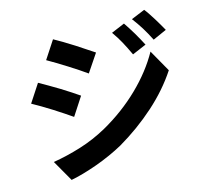

<svg xmlns="http://www.w3.org/2000/svg" viewBox="-120 -955 1240 1148"><g transform="rotate(-15 500.0 -381.0)"><path d="M729 -768Q740 -752 752.5 -732.5Q765 -713 777.5 -692Q790 -671 801 -650.5Q812 -630 821 -613L734 -576Q712 -623 692.5 -659Q673 -695 646 -733ZM867 -816Q879 -801 891.5 -782Q904 -763 916.5 -743Q929 -723 940.5 -703Q952 -683 961 -667L876 -629Q864 -653 853 -672.5Q842 -692 831 -710Q820 -728 808 -745Q796 -762 782 -781ZM295 -787Q320 -773 351.5 -754.5Q383 -736 414.5 -715.5Q446 -695 474.5 -676Q503 -657 523 -644L449 -534Q428 -549 399.5 -568Q371 -587 340 -606.5Q309 -626 278.5 -644.5Q248 -663 223 -677ZM110 -77Q195 -91 282 -118Q369 -145 450 -190Q578 -262 678.5 -359.5Q779 -457 839 -565L916 -429Q847 -324 744.5 -232.5Q642 -141 519 -69Q481 -48 436.5 -28Q392 -8 347 8Q302 24 260 36Q218 48 185 54ZM141 -559Q166 -545 198 -526.5Q230 -508 262 -488.5Q294 -469 322.5 -450Q351 -431 370 -418L297 -306Q276 -321 247 -340Q218 -359 187 -379Q156 -399 125 -417Q94 -435 69 -449Z"/></g></svg>

Font: SpoqaHanSansJP-Bold
Style: Regular
Weight: 700
Designer: [Source Han Sans]
Ryoko NISHIZUKA  (kana & ideographs); Paul D. Hunt (Latin, Greek & Cyrillic); Wenlong ZHANG  (bopomofo
Foundry: Spoqa (http://bi.spoqa.com)
Version: Version 1.002.20150607